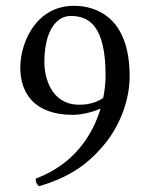

<svg xmlns="http://www.w3.org/2000/svg" viewBox="-20 -630 505 662"><path d="M335.8 -292C303 -270.4 270.4 -269 253 -269C155 -269 133 -365 133 -415C133 -525 175 -575 224 -575C287 -575 344 -541 344 -370C344 -347.5 341.7 -320.8 335.8 -292ZM326.7 -255.7C299.6 -164.8 236 -63.8 103 -14C103 -2 107 7 115 12C216 -18 278 -60 334 -125C396 -197 427 -288 427 -367C427 -570 312 -610 235 -610C104 -610 50 -483 50 -397C50 -311 96 -234 232 -234C258 -234 296.9 -242 326.7 -255.7Z"/></svg>

Font: Libertinus Math
Style: Regular
Weight: 400
Designer: Philipp H. Poll
Foundry: Khaled Hosny
Version: Version 6.2